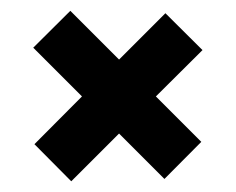

<svg xmlns="http://www.w3.org/2000/svg" viewBox="-20 -405 433 353"><path d="M198.9 -295.5 284.1 -380.7 352.3 -312.9 266.6 -227.7 350.1 -144.2 282.3 -76 198.9 -159.5 111 -71.7 43.3 -139.9 130.7 -227.7 41.1 -317.3 109.3 -385.1Z"/></svg>

Font: Wabroye
Style: Medium
Weight: 500
Designer: gluk
Foundry: gluk
Version: Version 0.14